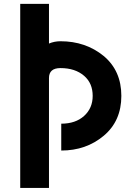

<svg xmlns="http://www.w3.org/2000/svg" viewBox="-20 -757 672 978"><path d="M292 9.8V-127Q364.7 -127 408.4 -166.5Q452.1 -206.1 452.1 -268.6Q452.1 -333 408.7 -370.6Q362.8 -410.2 288.1 -410.2Q229.5 -410.2 229.5 -359.4V200.2H83V-737.3H229.5V-535.2Q256.8 -546.9 288.1 -546.9Q416.5 -546.9 508.3 -471.7Q598.1 -396.5 598.1 -268.6Q598.1 -140.6 508.3 -65.4Q418.5 9.8 292 9.8Z"/></svg>

Font: New Shape
Style: Bold
Weight: 700
Designer: Wojciech Kalinowski "wmk69" (wmk69@o2.pl)
Foundry: Wojciech Kalinowski "wmk69" (wmk69@o2.pl)
Version: Version 2.1.1; 2021-05-14